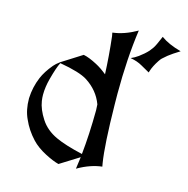

<svg xmlns="http://www.w3.org/2000/svg" viewBox="-108 -842 926 946"><g transform="rotate(15 355.0 -369.0)"><path d="M381.8 -333.5Q357.4 -399.4 294.9 -439.5Q255.4 -464.8 153.3 -482.4L152.8 -481.9Q139.2 -456.1 122.6 -393.6Q110.8 -349.6 110.8 -310.5Q110.8 -294.9 113.3 -278.8Q119.6 -237.3 149.4 -191.4Q178.7 -146 233.9 -120.6Q282.2 -98.1 371.6 -77.6Q382.3 -178.2 383.3 -303.7Q382.8 -318.8 381.8 -333.5ZM484.9 -737.8Q463.9 -591.3 463.9 -409.7Q463.9 -391.6 464.4 -356.9Q467.3 -149.4 481.9 -60.1L484.9 -43.5Q425.8 -36.6 365.2 -2L361.8 0Q366.2 -29.3 370.1 -61L272.5 0Q243.7 -7.3 203.1 -28.3Q157.2 -52.2 129.9 -81.5Q90.8 -123.5 69.8 -171.9Q48.8 -215.8 48.8 -274.4Q48.8 -276.4 48.8 -276.4Q51.3 -333 72.8 -384.3Q87.9 -420.4 121.1 -460Q131.3 -472.2 150.4 -486.3L253.9 -551.8Q282.2 -546.4 323.7 -524.4Q350.6 -510.3 379.9 -486.3Q376 -579.1 364.7 -677.7L362.8 -687L361.8 -692.9V-694.3Q420.4 -701.2 481.4 -735.8ZM481 -596.2Q500 -604 518.1 -617.2Q543.5 -635.7 561.5 -655.3Q565.9 -660.2 577.1 -675.8Q585.9 -688 606.9 -738.3Q644.5 -710.4 710.4 -692.4L677.7 -671.4Q653.3 -655.3 629.9 -633.3Q624.5 -628.4 617.2 -617.2Q596.2 -585.4 587.9 -559.1Q585.4 -551.3 585.4 -550.8L542 -575.2Q516.1 -590.3 481 -596.2Z"/></g></svg>

Font: MedievalSharp
Style: Regular
Weight: 500
Version: Version 1.0